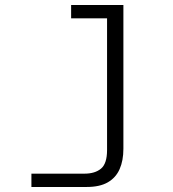

<svg xmlns="http://www.w3.org/2000/svg" viewBox="-20 -566 690 764"><path d="M471 -546V26Q471 73 456 107Q441 141 409 159.5Q377 178 325 178H105V125H316Q358 125 382 105Q406 85 406 31V-546ZM263 -493V-546H438V-493Z"/></svg>

Font: Azeret Mono ExtraLight
Style: Regular
Weight: 250
Designer: Martin Vácha
Foundry: Displaay
Version: Version 1.002